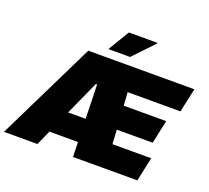

<svg xmlns="http://www.w3.org/2000/svg" viewBox="-205 -1074 1367 1257"><g transform="rotate(20 479.0 -445.5)"><path d="M-59 0 278 -688H1017L981 -521H613L619 -429H915L880 -266H630L636 -167H906L870 0H422L419 -103H220L174 0ZM292 -263H414L408 -500H399ZM401 -743V-748L487 -891H685V-886L549 -743Z"/></g></svg>

Font: Saira Thin Black
Style: Italic
Weight: 900
Italic angle: -12°
Version: Version 1.101